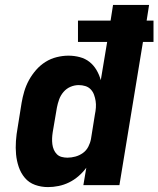

<svg xmlns="http://www.w3.org/2000/svg" viewBox="-20 -755 646 783"><path d="M176 8Q148 8 123 -1Q98 -10 81.5 -29.5Q65 -49 56.5 -74Q48 -99 45.5 -125.5Q43 -152 45 -180Q47 -208 52 -235L68 -335Q72 -359 79 -382.5Q86 -406 98 -428Q110 -450 127 -469.5Q144 -489 165.5 -502.5Q187 -516 211.5 -522Q236 -528 259 -528Q283 -528 305.5 -522Q328 -516 345 -502.5Q362 -489 373.5 -469.5Q385 -450 391 -428L417 -584H298V-671H431L441 -735H588L578 -671H606V-584H563L467 0H320L332 -71Q318 -52 300 -36.5Q282 -21 261.5 -11Q241 -1 219 3.5Q197 8 176 8ZM255 -112Q271 -112 287.5 -116.5Q304 -121 318 -131Q332 -141 340 -156.5Q348 -172 351 -188L367 -288Q370 -302 371 -316Q372 -330 370 -343Q368 -356 363.5 -368.5Q359 -381 350 -390.5Q341 -400 328 -404Q315 -408 301 -408Q284 -408 267.5 -401Q251 -394 239 -380Q227 -366 221 -349Q215 -332 212 -316L195 -216Q193 -203 192.5 -191Q192 -179 193.5 -167Q195 -155 199.5 -144.5Q204 -134 212 -126Q220 -118 231.5 -115Q243 -112 255 -112Z"/></svg>

Font: Iosevka SS04 Heavy Extended
Style: Italic
Weight: 900
Width: 7
Italic angle: -9°
Monospace: yes
Designer: Belleve Invis
Foundry: Belleve Invis
Version: Version 19.0.0; ttfautohint (v1.8.4)